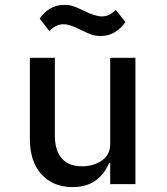

<svg xmlns="http://www.w3.org/2000/svg" viewBox="-20 -752 680 784"><path d="M430 -87H426Q383 12 277 12Q197 12 149.5 -40Q102 -92 102 -184V-516H204V-200Q204 -137 232.5 -105Q261 -73 315 -73Q362 -73 396 -96.5Q430 -120 430 -164V-516H533V0H430ZM312 -629Q266 -653 239 -653Q224 -653 210.5 -646.5Q197 -640 181 -626L142 -676Q159 -701 184 -716.5Q209 -732 243 -732Q265 -732 281.5 -726Q298 -720 322 -708Q370 -685 395 -685Q411 -685 424 -691Q437 -697 453 -711L492 -662Q475 -637 449.5 -621Q424 -605 391 -605Q369 -605 352.5 -611Q336 -617 312 -629Z"/></svg>

Font: Writer Medium
Style: Regular
Weight: 500
Monospace: yes
Designer: Mike Abbink, Paul van der Laan, Pieter van Rosmalen
Foundry: Bold Monday
Version: Version 2.001 2020